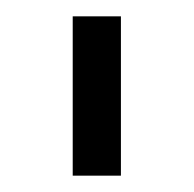

<svg xmlns="http://www.w3.org/2000/svg" viewBox="-20 -736 237 235"><path d="M69 -521V-716H128V-521Z"/></svg>

Font: Boldmen
Style: Regular
Weight: 400
Designer: Matt McInerney, Pablo Impallari, Rodrigo Fuenzalida
Foundry: LIVING CONCEPT
Version: Version 1.000